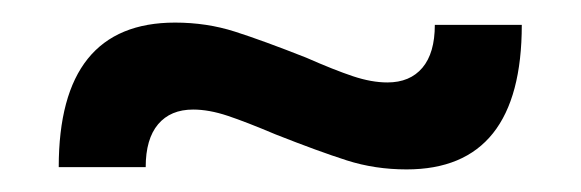

<svg xmlns="http://www.w3.org/2000/svg" viewBox="-20 -422 514 170"><path d="M135 -402Q163 -402 188 -394Q213 -386 251 -371Q276 -360 292.5 -354.5Q309 -349 323 -349Q343 -349 354 -362Q365 -375 365 -400H442Q442 -272 340 -272Q312 -272 287 -280Q262 -288 224 -303Q198 -314 181.5 -319.5Q165 -325 151 -325Q131 -325 120 -312Q109 -299 109 -274H32Q32 -402 135 -402Z"/></svg>

Font: Mozilla Headline BETA
Style: Regular
Weight: 400
Designer: Studio DRAMA
Foundry: Studio DRAMA
Version: Version 0.100